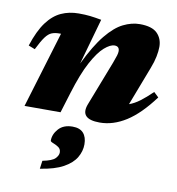

<svg xmlns="http://www.w3.org/2000/svg" viewBox="-81 -524 792 861"><g transform="rotate(10 315.5 -93.0)"><path d="M42 -258.5 12.5 -270Q35 -339.5 64.2 -378.8Q93.5 -418 129.5 -434.2Q165.5 -450.5 208.5 -450.5Q239 -450.5 260.5 -448Q282 -445.5 312.5 -440L253.5 -230.5Q295.5 -317.5 334.8 -365.5Q374 -413.5 412 -432.2Q450 -451 487 -451Q542.5 -451 566.5 -427Q590.5 -403 590.5 -365.5Q590.5 -346.5 585.5 -321.2Q580.5 -296 569 -266.5L501 -89Q525 -97.5 549 -115.5Q573 -133.5 603 -162.5L625 -141.5Q564.5 -60 505.5 -22.5Q446.5 15 385.5 15Q292 15 319.5 -56.5L398.5 -260.5Q407 -283 410.5 -294.8Q414 -306.5 414 -314.5Q414 -337 392 -337Q372.5 -337 346 -314Q319.5 -291 290.5 -237.5Q261.5 -184 233.5 -92.5L205 0H41L146 -347H138.5Q118.5 -347 104 -341.2Q89.5 -335.5 75.5 -316.8Q61.5 -298 42 -258.5ZM184 132.5Q184 103.5 206.2 78.8Q228.5 54 270 54Q303 54 319.2 72.2Q335.5 90.5 335.5 123.5Q335.5 154.5 318.5 183.5Q301.5 212.5 262.5 234Q223.5 255.5 157.5 265.5L162.5 228.5Q206 220 219.5 206Q233 192 233 178.5Q233 162.5 220.8 154.5Q208.5 146.5 196.2 142Q184 137.5 184 132.5Z"/></g></svg>

Font: Newsreader Text ExtraBold
Style: Italic
Weight: 800
Italic angle: -17°
Designer: Hugues Gentile
Foundry: Production Type
Version: Version 1.001